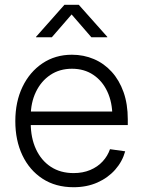

<svg xmlns="http://www.w3.org/2000/svg" viewBox="-20 -765 591 796"><path d="M285.2 11.2Q210.4 11.2 156.2 -24.2Q102.1 -59.6 72.8 -121.3Q43.5 -183.1 43.5 -262.7Q43.5 -342.8 73.2 -404.8Q103 -466.8 156 -502.4Q209 -538.1 278.3 -538.1Q327.1 -538.1 369.4 -520Q411.6 -502 443.1 -467.3Q474.6 -432.6 492.2 -383.1Q509.8 -333.5 509.8 -270V-246.6H81.1V-302.7H474.1L445.8 -283.2Q445.8 -340.8 425 -385.3Q404.3 -429.7 366.7 -454.8Q329.1 -480 278.3 -480Q227.1 -480 188.7 -454.3Q150.4 -428.7 128.9 -384Q107.4 -339.4 107.4 -282.7V-254.9Q107.4 -193.4 129.2 -146.5Q150.9 -99.6 190.7 -73.5Q230.5 -47.4 285.2 -47.4Q323.7 -47.4 354.2 -60.3Q384.8 -73.2 405.5 -95.7Q426.3 -118.2 436 -146.5L499 -137.7Q487.3 -95.2 457.5 -61.5Q427.7 -27.8 383.8 -8.3Q339.8 11.2 285.2 11.2ZM194.8 -610.4H129.4V-612.3L247.1 -745.1H306.6L424.8 -612.3V-610.4H358.9L276.9 -705.1Z"/></svg>

Font: Inter 24pt Light
Style: Regular
Weight: 300
Designer: Rasmus Andersson
Foundry: rsms
Version: Version 4.001;git-66647c0bb